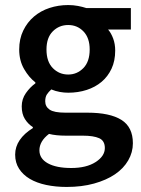

<svg xmlns="http://www.w3.org/2000/svg" viewBox="-20 -523 560 760"><path d="M244 217Q200 217 162.5 209Q125 201 98 185Q71 169 55.5 145Q40 121 40 89Q40 58 58 31.5Q76 5 110 -16V-20Q91 -32 78.5 -52Q66 -72 66 -102Q66 -131 82.5 -154.5Q99 -178 120 -193V-197Q95 -216 75.5 -249.5Q56 -283 56 -327Q56 -369 72 -402Q88 -435 114.5 -457.5Q141 -480 176 -491.5Q211 -503 250 -503Q270 -503 288.5 -499.5Q307 -496 322 -491H498V-406H408Q420 -392 428 -370.5Q436 -349 436 -323Q436 -282 421.5 -251Q407 -220 382 -199Q357 -178 323 -167Q289 -156 250 -156Q234 -156 217 -159Q200 -162 183 -169Q172 -159 165.5 -149Q159 -139 159 -122Q159 -101 176.5 -89Q194 -77 239 -77H326Q415 -77 460.5 -48.5Q506 -20 506 44Q506 80 487.5 112Q469 144 435 167Q401 190 352.5 203.5Q304 217 244 217ZM250 -228Q285 -228 310 -253.5Q335 -279 335 -327Q335 -373 310.5 -398.5Q286 -424 250 -424Q214 -424 189 -399Q164 -374 164 -327Q164 -279 189 -253.5Q214 -228 250 -228ZM262 142Q322 142 358.5 118.5Q395 95 395 63Q395 34 372.5 24Q350 14 308 14H241Q201 14 174 7Q136 36 136 72Q136 105 169.5 123.5Q203 142 262 142Z"/></svg>

Font: TT Toshiba Sans Medium
Style: Regular
Weight: 500
Designer: Paul D. Hunt
Foundry: Toshiba Corporation
Version: Version 2.020;PS 2.000;hotconv 1.0.86;makeotf.lib2.5.63406